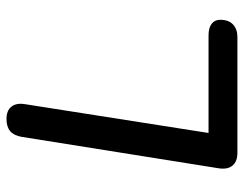

<svg xmlns="http://www.w3.org/2000/svg" viewBox="-100 -652 752 592"><g transform="rotate(-90 276.0 -356.0)"><path d="M101 0Q74 0 61.5 -15Q49 -30 53 -57L150 -665Q154 -689 167.5 -700.5Q181 -712 205 -712Q231 -712 243 -697Q255 -682 251 -656L162 -89H463Q486 -89 498.5 -79.5Q511 -70 511 -53Q511 -27 496.5 -13.5Q482 0 458 0Z"/></g></svg>

Font: Nunito ExtraLight SemiBold
Style: Italic
Weight: 600
Italic angle: -9°
Version: Version 3.602